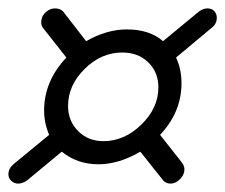

<svg xmlns="http://www.w3.org/2000/svg" viewBox="-23 -481 536 457"><path d="M20 -44Q11 -44 4 -50.5Q-3 -57 -3 -66Q-3 -80 10 -91L94 -160Q82 -188 82 -218Q82 -288 135 -344L79 -415Q73 -423 76 -435Q77 -444 86.5 -452.5Q96 -461 108 -461Q120 -461 127 -454L182 -383Q231 -411 279 -411Q333 -411 365 -383L451 -454Q461 -461 471 -461Q481 -461 487 -454.5Q493 -448 493 -439Q493 -424 481 -415L396 -344Q409 -317 409 -283Q409 -214 358 -160L410 -94Q416 -86 416 -78Q416 -65 405.5 -54.5Q395 -44 383 -44Q372 -44 365 -52L311 -120Q260 -90 211 -90Q161 -90 124 -120L42 -52Q31 -44 20 -44ZM223 -145Q273 -145 313.5 -184.5Q354 -224 354 -273Q354 -309 330 -332.5Q306 -356 268 -356Q218 -356 178.5 -317Q139 -278 139 -229Q139 -193 163 -169Q187 -145 223 -145Z"/></svg>

Font: Comic Neue
Style: Italic
Weight: 400
Italic angle: -12°
Designer: Craig Rozynski
Foundry: Craig Rozynski
Version: Version 2.003